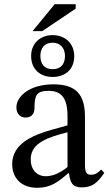

<svg xmlns="http://www.w3.org/2000/svg" viewBox="-20 -886 520 913"><path d="M308 -62C314 -18 324 5 368 5C419 5 443 -16 476 -64L461 -80C447 -65 433 -55 414 -55C393 -55 384 -63 384 -104V-331C384 -435 343 -485 234 -485C125 -485 58 -431 58 -375C58 -342 80 -327 100 -327C128 -327 144 -342 144 -373C144 -433 154 -454 211 -454C271 -454 301 -421 301 -334V-290C215 -263 38 -237 38 -105C38 -41 80 7 157 7C221 7 257 -21 304 -62ZM301 -92C267 -64 231 -48 198 -48C155 -48 126 -79 126 -129C126 -207 210 -234 301 -257ZM333 -619C333 -680 289 -719 230 -719C172 -719 128 -680 128 -620C128 -555 173 -520 230 -520C289 -520 333 -555 333 -619ZM289 -620C289 -582 270 -557 230 -557C191 -557 172 -582 172 -620C172 -656 191 -683 230 -683C268 -683 289 -656 289 -620ZM135 -738H181L340 -845V-866H240Z"/></svg>

Font: STIX Two Math
Style: Regular
Weight: 400
Designer: Ross Mills, John Hudson & Paul Hanslow, Tiro Typeworks Ltd; with portions MicroPress Inc., with additions and correction
Foundry: Tiro Typeworks Ltd
Version: Version 2.02 b142